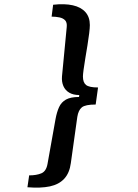

<svg xmlns="http://www.w3.org/2000/svg" viewBox="-20 -708 640 889"><path d="M226 -686Q279 -692 317 -683.5Q355 -675 375.5 -652Q396 -629 396 -592Q396 -579 393 -554Q390 -529 385 -498.5Q380 -468 375 -438Q370 -408 367 -385.5Q364 -363 364 -354Q364 -326 378.5 -314.5Q393 -303 434 -303L423 -224Q375 -224 359 -211Q343 -198 338 -167L308 47Q302 93 277.5 119.5Q253 146 211 155Q169 164 107 159L115 104Q149 104 171.5 94.5Q194 85 200 51L237 -156Q243 -189 253.5 -212Q264 -235 285.5 -247Q307 -259 346 -259L347 -268Q319 -268 300.5 -279Q282 -290 273.5 -309.5Q265 -329 267 -354L289 -583Q291 -604 281.5 -614Q272 -624 255 -627.5Q238 -631 219 -631Z"/></svg>

Font: Chivo Mono SemiBold
Style: Italic
Weight: 600
Italic angle: -8.05°
Monospace: yes
Version: Version 1.008